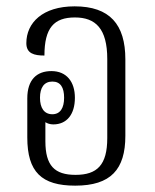

<svg xmlns="http://www.w3.org/2000/svg" viewBox="-20 -575 489 605"><path d="M217 10C329 10 375 -41 375 -147V-388C375 -498 326 -555 215 -555C114 -555 63 -503 63 -439C63 -406 88 -400 120 -400C120 -487 150 -520 216 -520C281 -520 318 -485 318 -389V-140C318 -55 286 -24 218 -24C152 -24 123 -53 123 -130V-190C129 -186 138 -183 148 -183C190 -183 216 -214 216 -267C216 -317 190 -351 142 -351C96 -351 66 -324 66 -265V-142C66 -33 111 10 217 10ZM145 -215C119 -215 106 -235 106 -267C106 -299 119 -318 145 -318C171 -318 182 -299 182 -267C182 -235 170 -215 145 -215Z"/></svg>

Font: Noto Serif Thai ExtraCondensed Light
Style: Regular
Weight: 300
Width: 2
Designer: Monotype Design Team
Foundry: Monotype Imaging Inc.
Version: Version 2.002